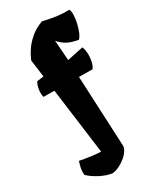

<svg xmlns="http://www.w3.org/2000/svg" viewBox="-247 -863 954 1152"><g transform="rotate(-30 230.0 -287.5)"><path d="M169.9 213.9Q131.3 208.5 89.1 186.8Q46.9 165 18.1 137.2Q16.6 109.4 20.8 89.8Q24.9 70.3 32.2 48.3Q41 50.3 65.4 54.4Q89.8 58.6 119.9 62.3Q149.9 65.9 175.3 66.9L115.2 -389.6L39.6 -390.6Q34.2 -416.5 38.3 -443.6Q42.5 -470.7 54.7 -490.7L101.1 -496.6L85.4 -616.2Q85.4 -616.2 94 -635.5Q102.5 -654.8 122.3 -683.6Q142.1 -712.4 175.5 -741Q209 -769.5 258.3 -787.6Q318.4 -773.9 356.4 -769.3Q394.5 -764.6 436 -765.6Q442.9 -752 442.1 -726.3Q441.4 -700.7 434.8 -671.4Q428.2 -642.1 418 -617.2Q407.7 -592.3 395 -580.6Q340.3 -590.8 312.5 -608.6Q284.7 -626.5 268.6 -647.5L278.8 -507.8L390.1 -531.2Q398.4 -514.6 400.1 -487.3Q401.9 -460 396.5 -432.4Q391.1 -404.8 377.9 -386.7L284.2 -387.7L307.1 104.5Q306.2 113.3 302.7 121.3Q299.3 129.4 294.4 137.2Q285.2 151.9 265.4 168.9Q245.6 186 220.5 198.7Q195.3 211.4 169.9 213.9Z"/></g></svg>

Font: Fruktur
Style: Regular
Weight: 400
Designer: Viktoriya Grabowska, Eben Sorkin
Foundry: Viktoriya Grabowska
Version: Version 1.008; ttfautohint (v1.8.4.7-5d5b)